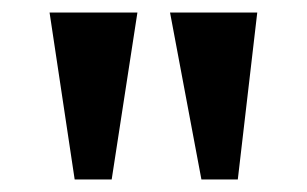

<svg xmlns="http://www.w3.org/2000/svg" viewBox="-20 -734 489 306"><path d="M301 -448H359L390 -714H251ZM99 -448H158L199 -714H59Z"/></svg>

Font: Noto Serif Tamil Condensed
Style: Bold
Weight: 700
Width: 3
Designer: Indian Type Foundry, Tom Grace, and the Monotype Design Team
Foundry: Monotype Imaging Inc.
Version: Version 2.004